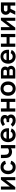

<svg xmlns="http://www.w3.org/2000/svg" viewBox="3415 -4033 634 7504"><g transform="rotate(-90 3732.0 -281.0)"><path d="M561.5 0H441.5V-363.5L174 0H73V-562.5H192.5V-209.5L461.5 -562.5H561.5Z M1077 -364.5Q1062.5 -410 1030.5 -434.5Q997 -460.5 952 -460.5Q881.5 -460.5 844 -409.5Q809.5 -365 809.5 -281Q809.5 -198 844 -154Q881.5 -102 952 -102Q1001.5 -102 1032.5 -127Q1060.5 -150.5 1074 -190.5L1202 -162.5Q1190.5 -123 1166.8 -88Q1143 -53 1111.5 -30Q1093 -17.5 1075 -8.8Q1057 0 1039 5Q1003 15.5 952 15.5Q883 15.5 831.8 -7.2Q780.5 -30 744 -77Q676 -162 676 -281Q676 -404 744 -485.5Q783.5 -532.5 833.8 -555.2Q884 -578 953 -578Q998.5 -578 1031.5 -569.5Q1065 -561 1099 -540.5Q1138 -516.5 1165 -481Q1192 -445.5 1202 -399Z M1813.5 -562.5V0H1686.5V-167.5Q1661 -149 1627.5 -138Q1594 -127 1556.5 -127Q1509.5 -127 1465 -141.5Q1420.5 -156 1387.5 -184.5Q1338.5 -227.5 1323 -282.5Q1307.5 -338 1307.5 -424V-562.5H1434.5V-424Q1434.5 -374 1444.2 -338Q1454 -302 1479.5 -279Q1494 -264.5 1519 -256.8Q1544 -249 1569 -249Q1589 -249 1605.8 -251.2Q1622.5 -253.5 1636.5 -258Q1650.5 -262.5 1662.8 -269.5Q1675 -276.5 1686.5 -286.5V-562.5Z M2095 -154Q2113.5 -128.5 2143 -115.2Q2172.5 -102 2208.5 -102Q2261.5 -102 2295 -128Q2326.5 -152.5 2339.5 -182.5L2463.5 -145Q2449 -109 2423.2 -78.5Q2397.5 -48 2364.5 -27Q2332.5 -7.5 2293.2 4Q2254 15.5 2214.5 15.5Q2149.5 15.5 2091 -9Q2033 -33.5 1996 -78Q1962.5 -120.5 1945.2 -170.5Q1928 -220.5 1928 -275Q1928 -337 1945.2 -391Q1962.5 -445 1996 -485.5Q2014.5 -508 2038.2 -525.2Q2062 -542.5 2089.2 -554.2Q2116.5 -566 2146.8 -572Q2177 -578 2208.5 -578Q2334 -578 2408.5 -489.5Q2472 -415 2472 -289.5Q2472 -282.5 2471.5 -271.5Q2471 -260.5 2470 -246H2063.5Q2069 -186 2095 -154ZM2096 -417.5Q2072.5 -387.5 2065.5 -345H2344Q2340 -391 2318 -422Q2299 -445 2270.2 -457Q2241.5 -469 2208.5 -469Q2136.5 -469 2096 -417.5Z M2654.5 -550Q2714.5 -578 2776 -578Q2866 -578 2923 -540.5Q2956.5 -517.5 2973.8 -484.8Q2991 -452 2991 -412.5Q2991 -344.5 2946 -296Q2975 -276 2991.5 -241Q3008.5 -207 3008.5 -171Q3008.5 -119.5 2988.5 -83.8Q2968.5 -48 2926 -22Q2872 15.5 2776 15.5Q2734 15.5 2695.8 5.8Q2657.5 -4 2627.5 -22Q2613 -30 2599.2 -40.2Q2585.5 -50.5 2572 -63.5Q2545 -89.5 2531.5 -111.5L2630.5 -177Q2644 -161.5 2657.2 -149.2Q2670.5 -137 2683.5 -128Q2727.5 -102 2785.5 -102Q2820 -102 2845 -116.5Q2880.5 -138.5 2880.5 -179Q2880.5 -201.5 2865.8 -217.5Q2851 -233.5 2825 -237.5Q2807.5 -240.5 2749 -240.5H2709.5V-339.5H2749Q2794 -339.5 2813.5 -346Q2839.5 -350 2851 -364Q2862.5 -378 2862.5 -398Q2862.5 -433.5 2833.5 -450Q2812 -461.5 2780.5 -461.5Q2734 -461.5 2684.5 -438.5Q2670.5 -431.5 2656.5 -422.5Q2642.5 -413.5 2628.5 -402L2557.5 -488.5Q2601.5 -526 2654.5 -550Z M3626 -562.5V0H3501V-223H3248V0H3123V-562.5H3248V-340.5H3501V-562.5Z M3808.5 -78Q3740.5 -160 3740.5 -281Q3740.5 -404 3808.5 -485.5Q3845.5 -530 3901.5 -554Q3958.5 -578 4021 -578Q4052.5 -578 4082.8 -572Q4113 -566 4140.2 -554.2Q4167.5 -542.5 4191 -525.2Q4214.5 -508 4233.5 -485.5Q4301 -403 4301 -281Q4301 -222 4285.2 -172Q4269.5 -122 4233.5 -78Q4194.5 -32.5 4139.8 -8.5Q4085 15.5 4021 15.5Q3989.5 15.5 3959.2 9.5Q3929 3.5 3901.8 -8.5Q3874.5 -20.5 3850.8 -38Q3827 -55.5 3808.5 -78ZM4133.5 -409.5Q4115.5 -435 4085.5 -447.8Q4055.5 -460.5 4021 -460.5Q3985 -460.5 3956 -447.8Q3927 -435 3908.5 -409.5Q3874 -365 3874 -281Q3874 -198 3908.5 -154Q3927 -128.5 3956 -115.2Q3985 -102 4021 -102Q4055.5 -102 4085 -115.2Q4114.5 -128.5 4133.5 -154Q4169 -201.5 4169 -281Q4169 -362 4133.5 -409.5Z M4695.5 -562.5Q4775 -562.5 4822.5 -522Q4883 -473.5 4883 -397Q4883 -354.5 4862.5 -317.5Q4854 -304 4844.5 -295Q4872 -274.5 4889.5 -245Q4912.5 -208.5 4912.5 -165.5Q4912.5 -129 4895.8 -94.8Q4879 -60.5 4850 -37.5Q4829.5 -21 4800.5 -10.5Q4771 0 4747.5 0H4415.5V-560.5ZM4542.5 -329H4695.5Q4728 -329 4744.5 -354Q4756 -370 4756 -391.5Q4756 -419.5 4744.5 -438.5Q4735 -452 4723.8 -457.8Q4712.5 -463.5 4695.5 -463.5H4542.5ZM4542.5 -98H4722.5Q4755 -98 4772.5 -122Q4785 -139 4785 -165.5Q4785 -190 4772.5 -207.5Q4763.5 -221 4751.5 -226.2Q4739.5 -231.5 4720.5 -231.5H4542.5Z M5162.5 -154Q5181 -128.5 5210.5 -115.2Q5240 -102 5276 -102Q5329 -102 5362.5 -128Q5394 -152.5 5407 -182.5L5531 -145Q5516.5 -109 5490.8 -78.5Q5465 -48 5432 -27Q5400 -7.5 5360.8 4Q5321.5 15.5 5282 15.5Q5217 15.5 5158.5 -9Q5100.5 -33.5 5063.5 -78Q5030 -120.5 5012.8 -170.5Q4995.5 -220.5 4995.5 -275Q4995.5 -337 5012.8 -391Q5030 -445 5063.5 -485.5Q5082 -508 5105.8 -525.2Q5129.5 -542.5 5156.8 -554.2Q5184 -566 5214.2 -572Q5244.5 -578 5276 -578Q5401.5 -578 5476 -489.5Q5539.5 -415 5539.5 -289.5Q5539.5 -282.5 5539 -271.5Q5538.5 -260.5 5537.5 -246H5131Q5136.5 -186 5162.5 -154ZM5163.5 -417.5Q5140 -387.5 5133 -345H5411.5Q5407.5 -391 5385.5 -422Q5366.5 -445 5337.8 -457Q5309 -469 5276 -469Q5204 -469 5163.5 -417.5Z M6157 -562.5V0H6032V-223H5779V0H5654V-562.5H5779V-340.5H6032V-562.5Z M6791.5 0H6671.5V-363.5L6404 0H6303V-562.5H6422.5V-209.5L6691.5 -562.5H6791.5Z M7391.5 -562.5V0H7264.5V-187.5H7139.5L7049 0H6906L7007 -206.5Q6980 -220 6961.5 -238.5Q6934.5 -264 6920.2 -300.2Q6906 -336.5 6906 -376Q6906 -394.5 6909.5 -413.5Q6913 -432.5 6920.2 -450Q6927.5 -467.5 6937.8 -483.2Q6948 -499 6961.5 -511.5Q6987 -537 7022.5 -549.8Q7058 -562.5 7096 -562.5ZM7264.5 -445H7101Q7072 -443 7053 -423Q7034.5 -404.5 7034.5 -376Q7034.5 -349.5 7052 -329Q7073 -306 7101 -306H7264.5Z"/></g></svg>

Font: Russisch Sans
Style: Bold
Weight: 700
Designer: Michael Sharanda (font) & Cristiano Sobral (main changes)
Foundry: Michael Sharanda
Version: Version 2.00;September 8, 2020;FontCreator 13.0.0.2681 64-bi